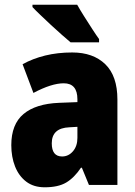

<svg xmlns="http://www.w3.org/2000/svg" viewBox="-20 -786 573 816"><path d="M287 -563Q376 -563 427.5 -513Q479 -463 479 -363V0H358L328 -73H324Q295 -30 261 -10Q227 10 170 10Q123 10 91.5 -14Q60 -38 44 -78.5Q28 -119 28 -169Q28 -258 80 -301.5Q132 -345 231 -349L309 -352V-364Q309 -432 251 -432Q199 -432 122 -391L76 -513Q119 -537 172 -550Q225 -563 287 -563ZM275 -245Q200 -242 200 -177Q200 -121 244 -121Q271 -121 290 -143Q309 -165 309 -200V-247ZM308 -766Q319 -746 337 -717.5Q355 -689 372.5 -662Q390 -635 401 -620V-606H280Q266 -618 243.5 -637.5Q221 -657 196.5 -680Q172 -703 151 -723Q130 -743 118 -756V-766Z"/></svg>

Font: Noto Sans Thai Cond Blk
Style: Regular
Weight: 900
Width: 3
Designer: Monotype Design Team
Foundry: Monotype Imaging Inc.
Version: Version 2.002; ttfautohint (v1.8.4.7-5d5b)